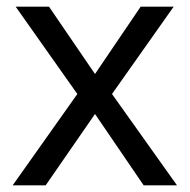

<svg xmlns="http://www.w3.org/2000/svg" viewBox="-20 -556 569 576"><path d="M212 -274 18 0H117L265 -214L411 0H511L316 -274L501 -536H402L265 -334L127 -536H27Z"/></svg>

Font: Noto Sans Kayah Li
Style: Regular
Weight: 400
Designer: Monotype Design Team, Sérgio Martins
Foundry: Monotype Imaging Inc.
Version: Version 2.002